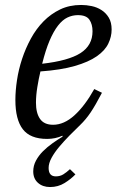

<svg xmlns="http://www.w3.org/2000/svg" viewBox="-20 -548 485 774"><path d="M182 206Q152 206 133 189Q114 172 114 143Q114 120 125 99.5Q136 79 153 62Q170 45 191 30Q212 15 232 3V-1Q203 12 170 12Q102 12 72 -27Q42 -66 42 -145Q42 -182 48.5 -225Q55 -268 69 -310.5Q83 -353 104.5 -392.5Q126 -432 155.5 -462Q185 -492 222.5 -510Q260 -528 307 -528Q328 -528 349.5 -523.5Q371 -519 389 -507.5Q407 -496 418.5 -477Q430 -458 430 -429Q430 -400 416.5 -372Q403 -344 370 -321Q337 -298 281.5 -282Q226 -266 143 -260Q136 -231 130.5 -197Q125 -163 125 -134Q125 -92 141.5 -68.5Q158 -45 194 -45Q238 -45 280 -83Q322 -121 360 -189L391 -174Q365 -124 345.5 -95Q326 -66 303 -44Q282 -24 260 -1.5Q238 21 219 43.5Q200 66 188 88Q176 110 176 129Q176 163 205 163Q222 163 235 155Q248 147 262 134L284 155Q266 174 240 190Q214 206 182 206ZM150 -291Q256 -303 304.5 -334Q353 -365 353 -422Q353 -450 340.5 -468.5Q328 -487 294 -487Q272 -487 252 -477.5Q232 -468 214 -445Q196 -422 180 -384.5Q164 -347 150 -291Z"/></svg>

Font: IBM Plex Serif
Style: Italic
Weight: 400
Italic angle: -14°
Designer: Mike Abbink, Paul van der Laan, Pieter van Rosmalen
Foundry: Bold Monday
Version: Version 3.001